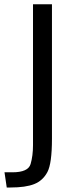

<svg xmlns="http://www.w3.org/2000/svg" viewBox="-40 -750 328 875"><path d="M110.4 -88.4V-730.5H196.8V-117.7Q196.8 -4.9 176 34.2Q155.3 73.2 116 88.9Q76.7 104.5 7.8 104.5H-9.3L-19.5 35.2H16.6Q88.4 35.2 99.4 -2.4Q110.4 -40 110.4 -88.4Z"/></svg>

Font: Oxygen-Regular
Style: Regular
Weight: 400
Designer: Vernon Adams
Foundry: Vernon Adams
Version: Version Release 0.2.3 webfont; ttfautohint (v0.93.3-1d66) -l